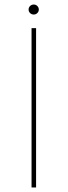

<svg xmlns="http://www.w3.org/2000/svg" viewBox="-20 -826 298 846"><path d="M119 -702H139V0H119ZM106 -784Q106 -793 112.5 -799.5Q119 -806 129 -806Q138 -806 144.5 -799.5Q151 -793 151 -784Q151 -775 144.5 -768.5Q138 -762 129 -762Q119 -762 112.5 -768.5Q106 -775 106 -784Z"/></svg>

Font: Josefin Sans Thin Thin
Style: Regular
Weight: 250
Version: Version 2.001